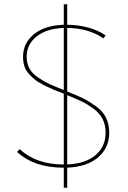

<svg xmlns="http://www.w3.org/2000/svg" viewBox="-20 -779 598 900"><path d="M492 -157Q492 -86 440 -41.5Q388 3 295 7V101H279V7H277Q140 7 60 -67L72 -80Q150 -8 278 -8H279V-340Q247 -352 230.5 -359Q214 -366 187.5 -379Q161 -392 146.5 -403.5Q132 -415 116.5 -431.5Q101 -448 94.5 -468Q88 -488 88 -512Q88 -577 139 -618.5Q190 -660 279 -663V-759H295V-663Q405 -661 475 -613L465 -599Q396 -647 295 -648V-350Q341 -332 368.5 -318.5Q396 -305 428.5 -282Q461 -259 476.5 -228Q492 -197 492 -157ZM105 -513Q105 -482 118 -458Q131 -434 159.5 -415Q188 -396 212 -385Q236 -374 279 -357V-648Q198 -645 151.5 -608Q105 -571 105 -513ZM295 -8Q381 -12 428 -52Q475 -92 475 -157Q475 -193 461 -221Q447 -249 418 -270Q389 -291 363 -303.5Q337 -316 295 -333Z"/></svg>

Font: EauTestText Thin
Style: Italic
Weight: 250
Italic angle: -12°
Designer: Christian Thalmann (Catharsis Fonts)
Version: Version 0.001;PS 000.001;hotconv 1.0.88;makeotf.lib2.5.64775